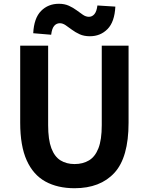

<svg xmlns="http://www.w3.org/2000/svg" viewBox="-20 -983 788 1017"><path d="M375 14Q285 14 220.5 -21.5Q156 -57 121.5 -133.5Q87 -210 87 -333V-741H235V-320Q235 -243 252 -198Q269 -153 300.5 -133.5Q332 -114 375 -114Q419 -114 451.5 -133.5Q484 -153 501.5 -198Q519 -243 519 -320V-741H661V-333Q661 -149 586 -67.5Q511 14 375 14ZM456 -791Q425 -791 402 -801.5Q379 -812 361 -825.5Q343 -839 327.5 -849.5Q312 -860 297 -860Q279 -860 267 -846Q255 -832 251 -799L156 -807Q160 -887 197.5 -925Q235 -963 292 -963Q322 -963 345 -952.5Q368 -942 386 -928.5Q404 -915 419.5 -904.5Q435 -894 451 -894Q468 -894 480 -908Q492 -922 496 -954L591 -948Q587 -867 549.5 -829Q512 -791 456 -791Z"/></svg>

Font: Chiron Sans HK TT
Style: Bold
Weight: 700
Designer: Ryoko NISHIZUKA 西塚涼子 (kana, bopomofo & ideographs); Paul D. Hunt (Latin, Greek & Cyrillic); Sandoll Communications 산돌커뮤니
Foundry: Adobe
Version: Version 2.022;hotconv 1.0.109;makeotfexe 2.5.65596